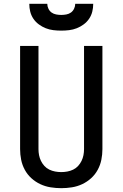

<svg xmlns="http://www.w3.org/2000/svg" viewBox="-20 -975 640 1003"><path d="M300 8Q272 8 244 3.5Q216 -1 190.5 -13Q165 -25 144 -44Q123 -63 109.5 -88Q96 -113 90.5 -140.5Q85 -168 85 -196V-735H181V-196Q181 -180 184 -164.5Q187 -149 194 -134.5Q201 -120 212 -108Q223 -96 237.5 -89Q252 -82 268 -79Q284 -76 300 -76Q316 -76 332 -79Q348 -82 362.5 -89Q377 -96 388 -108Q399 -120 406 -134.5Q413 -149 416 -164.5Q419 -180 419 -196V-735H515V-196Q515 -168 509.5 -140.5Q504 -113 490.5 -88Q477 -63 456 -44Q435 -25 409.5 -13Q384 -1 356 3.5Q328 8 300 8ZM300 -815Q279 -815 258.5 -817.5Q238 -820 219 -827.5Q200 -835 183 -847.5Q166 -860 154.5 -877Q143 -894 138 -914Q133 -934 133 -955H227Q227 -942 233 -929.5Q239 -917 249.5 -909.5Q260 -902 273.5 -899.5Q287 -897 300 -897Q313 -897 326.5 -899.5Q340 -902 350.5 -909.5Q361 -917 367 -929.5Q373 -942 373 -955H467Q467 -934 462 -914Q457 -894 445.5 -877Q434 -860 417 -847.5Q400 -835 381 -827.5Q362 -820 341.5 -817.5Q321 -815 300 -815Z"/></svg>

Font: Zed Mono Medium Extended
Style: Regular
Weight: 500
Width: 7
Monospace: yes
Designer: Belleve Invis
Foundry: Belleve Invis
Version: Version 1.0.0; ttfautohint (v1.8.4)